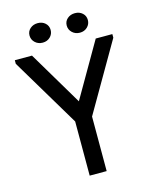

<svg xmlns="http://www.w3.org/2000/svg" viewBox="-126 -943 820 1027"><g transform="rotate(-15 284.0 -430.0)"><path d="M335 -302V0H241V-300L14 -680V-700H109L288 -399L462 -700H554V-680ZM183 -752Q158 -752 141 -768Q124 -784 124 -807Q124 -830 141 -845Q158 -860 183 -860Q208 -860 224.5 -845Q241 -830 241 -807Q241 -784 224.5 -768Q208 -752 183 -752ZM389 -752Q364 -752 347 -768Q330 -784 330 -807Q330 -830 347 -845Q364 -860 389 -860Q414 -860 430.5 -845Q447 -830 447 -807Q447 -784 430.5 -768Q414 -752 389 -752Z"/></g></svg>

Font: Tilda Sans Medium
Style: Regular
Weight: 500
Designer: ParaType Ltd
Foundry: ParaType Ltd
Version: Version 1.009